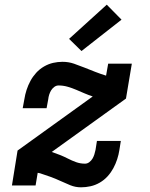

<svg xmlns="http://www.w3.org/2000/svg" viewBox="-20 -792 640 820"><path d="M326 8Q302 8 280 -1Q258 -10 237.5 -19.5Q217 -29 195 -37Q173 -45 151 -52L141 -54L132 0H31L55 -149L376 -380Q358 -386 340.5 -393.5Q323 -401 305.5 -408.5Q288 -416 269 -421.5Q250 -427 230 -427Q220 -427 211.5 -420.5Q203 -414 198 -405.5Q193 -397 190 -387.5Q187 -378 186 -368L179 -330H77L84 -368Q87 -388 93.5 -408Q100 -428 110 -446.5Q120 -465 134.5 -481Q149 -497 168 -508Q187 -519 207 -523.5Q227 -528 247 -528Q273 -528 296 -520Q319 -512 341.5 -503Q364 -494 387 -485Q410 -476 433 -469L442 -520H543L518 -371L201 -143Q219 -137 236.5 -130Q254 -123 270.5 -114.5Q287 -106 305 -99.5Q323 -93 343 -93Q353 -93 361.5 -99.5Q370 -106 375 -114.5Q380 -123 383 -132.5Q386 -142 388 -152L394 -190H496L490 -152Q487 -132 480.5 -112Q474 -92 464 -73.5Q454 -55 439.5 -39Q425 -23 406 -12Q387 -1 366.5 3.5Q346 8 326 8ZM328 -574 275 -626 436 -772 499 -708Z"/></svg>

Font: Iosevka Etoile
Style: Bold Italic
Weight: 700
Italic angle: -9°
Designer: Belleve Invis
Foundry: Belleve Invis
Version: Version 28.1.0; ttfautohint (v1.8.4)